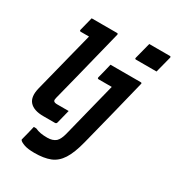

<svg xmlns="http://www.w3.org/2000/svg" viewBox="-240 -933 1204 1322"><g transform="rotate(30 362.0 -272.5)"><path d="M552 -795H715Q726 -795 723 -784L690 -656H527Q516 -656 519 -667ZM120 -750H321Q332 -750 329 -739Q306 -647 281 -546.5Q256 -446 231 -346Q206 -246 182 -153Q180 -144 179.5 -137.5Q179 -131 183 -126Q190 -118 211 -118H302Q295 -91 288.5 -64.5Q282 -38 275 -11Q272 0 261 0H169Q92 0 59 -37Q26 -74 45 -150Q64 -225 85 -308Q106 -391 127 -474.5Q148 -558 167 -632H102Q91 -632 93 -643Q100 -670 106.5 -696.5Q113 -723 120 -750ZM632 -538Q644 -538 640 -527Q608 -397 574.5 -262Q541 -127 505 13Q481 108 448 159.5Q415 211 365.5 230.5Q316 250 241 250Q189 250 159.5 239.5Q130 229 122 218Q119 215 121 210Q129 179 135.5 153.5Q142 128 149 97H168Q190 107 212.5 111Q235 115 266 115Q308 115 333 94Q354 74 366 28Q399 -103 425 -207.5Q451 -312 476 -410H372Q361 -410 363 -421Q371 -450 378 -479.5Q385 -509 392 -538Z"/></g></svg>

Font: Recursive Mn Lnr St
Style: Bold Italic
Weight: 700
Italic angle: -15°
Monospace: yes
Version: Version 1.079;hotconv 1.0.112;makeotfexe 2.5.65598; ttfautoh